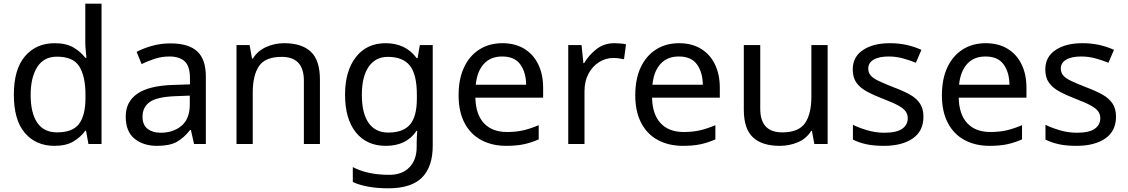

<svg xmlns="http://www.w3.org/2000/svg" viewBox="-20 -780 6110 1040"><path d="M275 10Q175 10 115 -59.5Q55 -129 55 -267Q55 -405 115.5 -475.5Q176 -546 276 -546Q338 -546 377.5 -523Q417 -500 442 -467H448Q447 -480 444.5 -505.5Q442 -531 442 -546V-760H530V0H459L446 -72H442Q418 -38 378 -14Q338 10 275 10ZM289 -63Q374 -63 408.5 -109.5Q443 -156 443 -250V-266Q443 -366 410 -419.5Q377 -473 288 -473Q217 -473 181.5 -416.5Q146 -360 146 -265Q146 -169 181.5 -116Q217 -63 289 -63Z M903 -545Q1001 -545 1048 -502Q1095 -459 1095 -365V0H1031L1014 -76H1010Q975 -32 936.5 -11Q898 10 830 10Q757 10 709 -28.5Q661 -67 661 -149Q661 -229 724 -272.5Q787 -316 918 -320L1009 -323V-355Q1009 -422 980 -448Q951 -474 898 -474Q856 -474 818 -461.5Q780 -449 747 -433L720 -499Q755 -518 803 -531.5Q851 -545 903 -545ZM929 -259Q829 -255 790.5 -227Q752 -199 752 -148Q752 -103 779.5 -82Q807 -61 850 -61Q918 -61 963 -98.5Q1008 -136 1008 -214V-262Z M1519 -546Q1615 -546 1664 -499.5Q1713 -453 1713 -349V0H1626V-343Q1626 -472 1506 -472Q1417 -472 1383 -422Q1349 -372 1349 -278V0H1261V-536H1332L1345 -463H1350Q1376 -505 1422 -525.5Q1468 -546 1519 -546Z M2069 -546Q2122 -546 2164.5 -526Q2207 -506 2237 -465H2242L2254 -536H2324V9Q2324 124 2265.5 182Q2207 240 2084 240Q1966 240 1891 206V125Q1970 167 2089 167Q2158 167 2197.5 126.5Q2237 86 2237 16V-5Q2237 -17 2238 -39.5Q2239 -62 2240 -71H2236Q2182 10 2070 10Q1966 10 1907.5 -63Q1849 -136 1849 -267Q1849 -395 1907.5 -470.5Q1966 -546 2069 -546ZM2081 -472Q2014 -472 1977 -418.5Q1940 -365 1940 -266Q1940 -167 1976.5 -114.5Q2013 -62 2083 -62Q2164 -62 2201 -105.5Q2238 -149 2238 -246V-267Q2238 -377 2200 -424.5Q2162 -472 2081 -472Z M2701 -546Q2770 -546 2819.5 -516Q2869 -486 2895.5 -431.5Q2922 -377 2922 -304V-251H2555Q2557 -160 2601.5 -112.5Q2646 -65 2726 -65Q2777 -65 2816.5 -74.5Q2856 -84 2898 -102V-25Q2857 -7 2817 1.5Q2777 10 2722 10Q2646 10 2587.5 -21Q2529 -52 2496.5 -113.5Q2464 -175 2464 -264Q2464 -352 2493.5 -415Q2523 -478 2576.5 -512Q2630 -546 2701 -546ZM2700 -474Q2637 -474 2600.5 -433.5Q2564 -393 2557 -321H2830Q2829 -389 2798 -431.5Q2767 -474 2700 -474Z M3308 -546Q3323 -546 3340.5 -544.5Q3358 -543 3371 -540L3360 -459Q3347 -462 3331.5 -464Q3316 -466 3302 -466Q3261 -466 3225 -443.5Q3189 -421 3167.5 -380.5Q3146 -340 3146 -286V0H3058V-536H3130L3140 -438H3144Q3170 -482 3211 -514Q3252 -546 3308 -546Z M3658 -546Q3727 -546 3776.5 -516Q3826 -486 3852.5 -431.5Q3879 -377 3879 -304V-251H3512Q3514 -160 3558.5 -112.5Q3603 -65 3683 -65Q3734 -65 3773.5 -74.5Q3813 -84 3855 -102V-25Q3814 -7 3774 1.5Q3734 10 3679 10Q3603 10 3544.5 -21Q3486 -52 3453.5 -113.5Q3421 -175 3421 -264Q3421 -352 3450.5 -415Q3480 -478 3533.5 -512Q3587 -546 3658 -546ZM3657 -474Q3594 -474 3557.5 -433.5Q3521 -393 3514 -321H3787Q3786 -389 3755 -431.5Q3724 -474 3657 -474Z M4463 -536V0H4391L4378 -71H4374Q4348 -29 4302 -9.5Q4256 10 4204 10Q4107 10 4058 -36.5Q4009 -83 4009 -185V-536H4098V-191Q4098 -63 4217 -63Q4306 -63 4340.5 -113Q4375 -163 4375 -257V-536Z M4982 -148Q4982 -70 4924 -30Q4866 10 4768 10Q4712 10 4671.5 1Q4631 -8 4600 -24V-104Q4632 -88 4677.5 -74.5Q4723 -61 4770 -61Q4837 -61 4867 -82.5Q4897 -104 4897 -140Q4897 -160 4886 -176Q4875 -192 4846.5 -208Q4818 -224 4765 -244Q4713 -264 4676 -284Q4639 -304 4619 -332Q4599 -360 4599 -404Q4599 -472 4654.5 -509Q4710 -546 4800 -546Q4849 -546 4891.5 -536.5Q4934 -527 4971 -510L4941 -440Q4907 -454 4870 -464Q4833 -474 4794 -474Q4740 -474 4711.5 -456.5Q4683 -439 4683 -409Q4683 -387 4696 -371.5Q4709 -356 4739.5 -341.5Q4770 -327 4821 -307Q4872 -288 4908 -268Q4944 -248 4963 -219.5Q4982 -191 4982 -148Z M5319 -546Q5388 -546 5437.5 -516Q5487 -486 5513.5 -431.5Q5540 -377 5540 -304V-251H5173Q5175 -160 5219.5 -112.5Q5264 -65 5344 -65Q5395 -65 5434.5 -74.5Q5474 -84 5516 -102V-25Q5475 -7 5435 1.5Q5395 10 5340 10Q5264 10 5205.5 -21Q5147 -52 5114.5 -113.5Q5082 -175 5082 -264Q5082 -352 5111.5 -415Q5141 -478 5194.5 -512Q5248 -546 5319 -546ZM5318 -474Q5255 -474 5218.5 -433.5Q5182 -393 5175 -321H5448Q5447 -389 5416 -431.5Q5385 -474 5318 -474Z M6025 -148Q6025 -70 5967 -30Q5909 10 5811 10Q5755 10 5714.5 1Q5674 -8 5643 -24V-104Q5675 -88 5720.5 -74.5Q5766 -61 5813 -61Q5880 -61 5910 -82.5Q5940 -104 5940 -140Q5940 -160 5929 -176Q5918 -192 5889.5 -208Q5861 -224 5808 -244Q5756 -264 5719 -284Q5682 -304 5662 -332Q5642 -360 5642 -404Q5642 -472 5697.5 -509Q5753 -546 5843 -546Q5892 -546 5934.5 -536.5Q5977 -527 6014 -510L5984 -440Q5950 -454 5913 -464Q5876 -474 5837 -474Q5783 -474 5754.5 -456.5Q5726 -439 5726 -409Q5726 -387 5739 -371.5Q5752 -356 5782.5 -341.5Q5813 -327 5864 -307Q5915 -288 5951 -268Q5987 -248 6006 -219.5Q6025 -191 6025 -148Z"/></svg>

Font: Noto Sans Old Turkic
Style: Regular
Weight: 400
Designer: Monotype Design Team
Foundry: Monotype Imaging Inc.
Version: Version 2.003; ttfautohint (v1.8.4.7-5d5b)